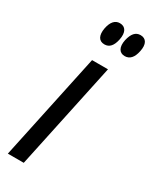

<svg xmlns="http://www.w3.org/2000/svg" viewBox="-192 -786 671 836"><g transform="rotate(30 143.5 -368.0)"><path d="M134 -622C159 -622 174 -640 181 -674C189 -713 176 -736 147 -736C123 -736 107 -718 100 -683C93 -645 105 -622 134 -622ZM236 -622C261 -622 277 -640 284 -674C293 -714 279 -736 251 -736C226 -736 211 -718 203 -683C195 -645 208 -622 236 -622ZM8 0H88L202 -536H122Z"/></g></svg>

Font: Noto Sans Condensed
Style: Italic
Weight: 400
Width: 3
Italic angle: -12°
Designer: Monotype Design Team
Foundry: Monotype Imaging Inc.
Version: Version 2.013